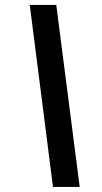

<svg xmlns="http://www.w3.org/2000/svg" viewBox="-20 -741 410 768"><path d="M191.9 6.8 99.1 -721.2H205.1L298.8 6.8Z"/></svg>

Font: Open Sans Condensed
Style: Italic
Weight: 400
Width: 3
Italic angle: -12°
Designer: Monotype Design Team
Foundry: Monotype Imaging Inc.
Version: Version 3.000